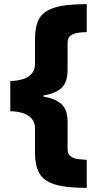

<svg xmlns="http://www.w3.org/2000/svg" viewBox="-20 -744 473 932"><path d="M401 168Q299 168 244.5 150.5Q190 133 170 95.5Q150 58 150 0V-121Q150 -151 132.5 -169.5Q115 -188 87.5 -196Q60 -204 30 -204V-351Q61 -351 88.5 -359Q116 -367 133 -385.5Q150 -404 150 -434V-558Q150 -615 169.5 -652Q189 -689 243 -706.5Q297 -724 401 -724V-588Q381 -588 359.5 -585Q338 -582 323 -571.5Q308 -561 308 -536V-404Q308 -343 277.5 -316Q247 -289 191 -281V-275Q248 -266 278 -239Q308 -212 308 -155V-20Q308 4 323 15Q338 26 360 28.5Q382 31 401 32Z"/></svg>

Font: Noto Sans Armenian Black
Style: Regular
Weight: 900
Version: Version 2.007